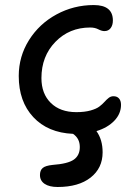

<svg xmlns="http://www.w3.org/2000/svg" viewBox="-20 -521 544 760"><path d="M208 219.2Q175.3 219.2 156.7 206.8Q138.2 194.3 138.2 171.9Q138.2 153.3 148.9 144Q159.7 134.8 188 131.8Q248.5 127.4 272.2 110.8Q295.9 94.2 295.9 61Q295.9 26.9 269 8.8Q169.4 4.4 111.8 -57.4Q54.2 -119.1 54.2 -220.2Q54.2 -297.4 94.7 -362.1Q135.3 -426.8 203.6 -463.9Q272 -501 351.1 -501Q426.8 -501 426.8 -439.9Q426.8 -421.4 418 -409.7Q409.2 -397.9 393.1 -397.9Q382.8 -397.9 369.1 -405Q355.5 -412.1 336.9 -412.1Q254.4 -412.1 199.2 -355.2Q144 -298.3 144 -211.9Q144 -149.9 181.2 -113.5Q218.3 -77.1 282.2 -77.1Q314.9 -77.1 338.4 -83.7Q361.8 -90.3 373.5 -99.4Q385.3 -108.4 393.6 -117.7Q401.9 -127 410.2 -133.5Q418.5 -140.1 429.2 -140.1Q443.4 -140.1 451.2 -131.1Q459 -122.1 459 -106Q459 -70.8 432.6 -43.2Q406.2 -15.6 361.8 -2Q386.2 31.7 386.2 82Q386.2 144.5 338.6 181.9Q291 219.2 208 219.2Z"/></svg>

Font: Shantell Sans Normal
Style: Regular
Weight: 400
Designer: Stephen Nixon, Anya Danilova, Shantell Martin
Foundry: Arrow Type
Version: Version 1.006;[559af2be0]